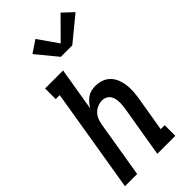

<svg xmlns="http://www.w3.org/2000/svg" viewBox="-300 -1055 1124 1124"><g transform="rotate(-45 262.5 -492.5)"><path d="M9 0 116 -647H83V-735H232L187 -465Q196 -481 208 -495Q220 -509 235 -519.5Q250 -530 267.5 -534Q285 -538 302 -538Q328 -538 352.5 -529Q377 -520 394 -502.5Q411 -485 420.5 -462Q430 -439 433.5 -413.5Q437 -388 435.5 -361.5Q434 -335 430 -309L393 -88H426V0H277L331 -323Q333 -337 334 -351.5Q335 -366 334 -379.5Q333 -393 329 -406Q325 -419 316.5 -429.5Q308 -440 295.5 -445Q283 -450 269 -450Q250 -450 231 -442Q212 -434 198.5 -419.5Q185 -405 178 -386.5Q171 -368 168 -349L110 0ZM279 -801 173 -930 248 -980 334 -857 461 -985 525 -925 374 -801Z"/></g></svg>

Font: Iosevka Slab Semibold
Style: Italic
Weight: 600
Italic angle: -9°
Monospace: yes
Designer: Belleve Invis
Foundry: Belleve Invis
Version: Version 11.1.1; ttfautohint (v1.8.3)